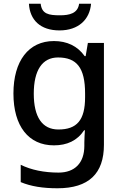

<svg xmlns="http://www.w3.org/2000/svg" viewBox="-20 -769 660 1029"><path d="M468 -749H404C397 -697 352 -687 301 -687C241 -687 204 -694 198 -749H135C140 -662 196 -606 299 -606C400 -606 461 -664 468 -749ZM269 -549C133 -549 52 -442 52 -268C52 -93 133 10 269 10C339 10 394 -15 431 -71H435C434 -57 432 -22 432 -5V13C432 104 381 156 294 156C217 156 147 142 91 114V207C146 230 210 240 288 240C456 240 537 161 537 7V-539H451L439 -468H434C395 -523 338 -549 269 -549ZM291 -461C391 -461 436 -406 436 -268V-248C436 -125 392 -75 293 -75C206 -75 161 -142 161 -267C161 -393 207 -461 291 -461Z"/></svg>

Font: Noto Sans Bamum Medium
Style: Regular
Weight: 500
Designer: Monotype Design Team
Foundry: Monotype Imaging Inc.
Version: Version 2.002